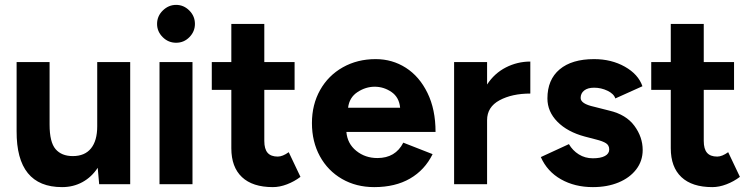

<svg xmlns="http://www.w3.org/2000/svg" viewBox="-20 -754 3076 786"><path d="M380 -67Q355 -29 317.5 -8.5Q280 12 234 12Q47 12 48 -217V-500H183V-244Q183 -172 207.5 -143.5Q232 -115 278 -115Q327 -115 352.5 -146.5Q378 -178 378 -237V-500H513V0H386Z M633 -500H768V0H633ZM623 -656Q623 -688 646.5 -711Q670 -734 701 -734Q732 -734 755 -711Q778 -688 778 -656Q778 -625 755.5 -602Q733 -579 701 -579Q669 -579 646 -602Q623 -625 623 -656Z M927 -147V-386H847V-500H927V-656H1062V-500H1186V-386H1062V-177Q1062 -144 1075.5 -128.5Q1089 -113 1117 -113Q1137 -113 1162 -131L1210 -30Q1185 -11 1155 0.5Q1125 12 1097 12Q1014 12 970.5 -29Q927 -70 927 -147Z M1257 -250Q1257 -326 1290.5 -385.5Q1324 -445 1383.5 -478.5Q1443 -512 1518 -512Q1586 -512 1641.5 -476.5Q1697 -441 1730 -373.5Q1763 -306 1763 -214H1398Q1402 -166 1438.5 -136.5Q1475 -107 1525 -107Q1599 -107 1631 -170L1751 -123Q1719 -58 1658.5 -23Q1598 12 1512 12Q1438 12 1380 -21.5Q1322 -55 1289.5 -114.5Q1257 -174 1257 -250ZM1618 -313Q1614 -356 1582.5 -377.5Q1551 -399 1514 -399Q1477 -399 1443.5 -377Q1410 -355 1405 -313Z M1839 -500H1974V-408Q2004 -454 2051 -478Q2098 -502 2151 -502V-371Q2076 -371 2025 -343.5Q1974 -316 1974 -262V0H1839Z M2194 -111 2309 -164Q2324 -138 2349.5 -122Q2375 -106 2407 -106Q2439 -106 2456.5 -115.5Q2474 -125 2474 -142Q2474 -159 2461 -167.5Q2448 -176 2420 -183L2374 -195Q2303 -214 2262 -255.5Q2221 -297 2221 -351Q2221 -428 2271 -470Q2321 -512 2412 -512Q2483 -512 2538 -481Q2593 -450 2610 -401L2499 -351Q2493 -370 2467 -382.5Q2441 -395 2412 -395Q2386 -395 2371.5 -383.5Q2357 -372 2357 -353Q2357 -329 2412 -317L2475 -301Q2543 -285 2577 -239Q2611 -193 2611 -140Q2611 -95 2584.5 -60.5Q2558 -26 2512 -7Q2466 12 2407 12Q2333 12 2276.5 -20Q2220 -52 2194 -111Z M2726 -147V-386H2646V-500H2726V-656H2861V-500H2985V-386H2861V-177Q2861 -144 2874.5 -128.5Q2888 -113 2916 -113Q2936 -113 2961 -131L3009 -30Q2984 -11 2954 0.5Q2924 12 2896 12Q2813 12 2769.5 -29Q2726 -70 2726 -147Z"/></svg>

Font: Oak Sans
Style: Bold
Weight: 700
Designer: Erik Kennedy, Walven
Foundry: Erik Kennedy, Walven
Version: Version 1.000